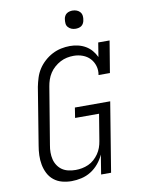

<svg xmlns="http://www.w3.org/2000/svg" viewBox="-101 -1005 801 1081"><g transform="rotate(-10 300.0 -464.5)"><path d="M220 8Q192 8 165.5 1Q139 -6 118.5 -22.5Q98 -39 86 -62.5Q74 -86 69 -112.5Q64 -139 65 -167Q66 -195 71 -223L124 -548Q129 -573 137 -598.5Q145 -624 159.5 -646.5Q174 -669 195 -688Q216 -707 240 -719.5Q264 -732 290 -737.5Q316 -743 341 -743Q365 -743 388 -737.5Q411 -732 430.5 -720.5Q450 -709 464.5 -692Q479 -675 489 -654L502 -735H567L537 -554H472Q477 -581 469.5 -606Q462 -631 445 -649Q428 -667 403.5 -676Q379 -685 352 -685Q333 -685 313.5 -681Q294 -677 276 -667.5Q258 -658 242 -644Q226 -630 215 -613Q204 -596 197.5 -577Q191 -558 188 -539L134 -213Q130 -192 130 -171.5Q130 -151 134.5 -132Q139 -113 150 -96.5Q161 -80 176.5 -69.5Q192 -59 212 -54.5Q232 -50 253 -50Q271 -50 289.5 -53.5Q308 -57 326 -65Q344 -73 359 -86.5Q374 -100 385 -116Q396 -132 402.5 -150Q409 -168 412 -187L437 -339H300L309 -397H511L446 0H389L407 -111Q395 -84 375.5 -60.5Q356 -37 330.5 -21Q305 -5 276 1.5Q247 8 220 8ZM391 -833Q378 -833 367 -837.5Q356 -842 348 -851Q340 -860 339 -872.5Q338 -885 340 -898Q341 -906 345.5 -914.5Q350 -923 357.5 -928Q365 -933 373.5 -935Q382 -937 390 -937Q403 -937 414.5 -932.5Q426 -928 433.5 -919Q441 -910 442.5 -897.5Q444 -885 441 -872Q440 -864 435.5 -855.5Q431 -847 424 -842Q417 -837 408 -835Q399 -833 391 -833Z"/></g></svg>

Font: Iosevka Etoile Light
Style: Italic
Weight: 300
Italic angle: -9°
Designer: Belleve Invis
Foundry: Belleve Invis
Version: Version 22.1.2; ttfautohint (v1.8.4)